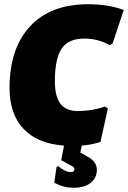

<svg xmlns="http://www.w3.org/2000/svg" viewBox="-20 -678 604 906"><path d="M396 -658Q491 -658 564 -631L511 -472L497 -465Q443 -496 378 -496Q302 -496 270.5 -448Q239 -400 239 -295Q239 -222 265.5 -188Q292 -154 348 -154Q414 -154 475 -175L489 -166L454 -8Q408 6 366 9L359 42L393 61Q437 84 437 124Q437 161 408 184.5Q379 208 328 208Q279 208 236 184L247 109L255 106Q288 134 315 134Q331 134 331 120Q331 111 319 105L269 78L282 9Q157 0 91 -70Q25 -140 25 -263Q25 -449 121.5 -553.5Q218 -658 396 -658Z"/></svg>

Font: Alegreya Sans Black
Style: Italic
Weight: 900
Italic angle: -7°
Designer: Juan Pablo del Peral
Foundry: Huerta Tipografica
Version: Version 2.007